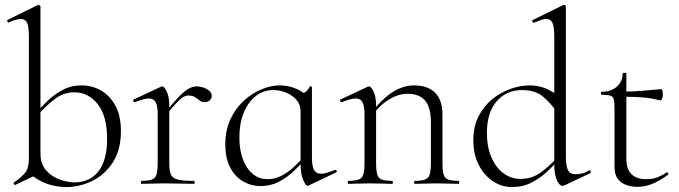

<svg xmlns="http://www.w3.org/2000/svg" viewBox="-20 -745 2753 778"><path d="M249 13Q211 13 174 1Q137 -11 101 -41L144 -123Q144 -80 167.5 -54Q191 -28 223.5 -17Q256 -6 282 -6Q344 -6 379 -51Q414 -96 414 -182Q414 -275 376 -323Q338 -371 281 -371Q237 -371 200.5 -342.5Q164 -314 132 -278L124 -285Q145 -309 172 -335.5Q199 -362 233.5 -380.5Q268 -399 311 -399Q353 -399 389 -378.5Q425 -358 447.5 -317Q470 -276 470 -214Q470 -138 437.5 -87.5Q405 -37 354 -12Q303 13 249 13ZM42 4Q38 5 36 1Q34 -3 37 -6Q67 -27 82 -45Q97 -63 97 -103V-599Q97 -635 90 -651.5Q83 -668 64 -668Q47 -668 16 -654Q12 -652 10 -658Q8 -664 12 -665L132 -724Q135 -725 137 -725Q139 -725 141.5 -723Q144 -721 144 -718V-44Z M647 -271 643 -281Q680 -327 703.5 -351.5Q727 -376 744 -385.5Q761 -395 777 -395Q798 -395 818 -384Q838 -373 838 -357Q838 -347 830.5 -339Q823 -331 809 -331Q797 -331 788.5 -338Q780 -345 770 -351.5Q760 -358 743 -358Q734 -358 723.5 -352.5Q713 -347 695.5 -328.5Q678 -310 647 -271ZM554 0Q551 0 551 -6Q551 -12 554 -12Q595 -12 607 -25Q619 -38 619 -81V-281Q619 -315 611 -330.5Q603 -346 583 -346Q573 -346 559 -342Q545 -338 527 -331Q523 -330 520.5 -335Q518 -340 522 -342L633 -394Q635 -395 638 -395Q645 -395 655.5 -374.5Q666 -354 666 -315V-81Q666 -52 673 -37Q680 -22 701.5 -17Q723 -12 766 -12Q769 -12 769 -6Q769 0 766 0Q742 0 710 -1Q678 -2 643 -2Q618 -2 594.5 -1Q571 0 554 0Z M1036 9Q998 9 965 -10Q932 -29 912.5 -66.5Q893 -104 893 -160Q893 -217 913.5 -261.5Q934 -306 967.5 -336.5Q1001 -367 1039.5 -383Q1078 -399 1113 -399Q1148 -399 1180 -385.5Q1212 -372 1230 -349L1198 -295Q1198 -321 1181.5 -340Q1165 -359 1139.5 -369.5Q1114 -380 1088 -380Q1047 -380 1016 -355.5Q985 -331 967.5 -288Q950 -245 950 -188Q950 -114 981 -66.5Q1012 -19 1065 -19Q1095 -19 1122 -33.5Q1149 -48 1172 -69.5Q1195 -91 1214 -113L1222 -106Q1200 -80 1172.5 -53.5Q1145 -27 1111 -9Q1077 9 1036 9ZM1226 8Q1219 8 1208.5 -16Q1198 -40 1198 -80V-361Q1212 -368 1220 -374Q1228 -380 1235 -394Q1236 -396 1240 -395Q1244 -394 1244 -392V-106Q1244 -72 1252.5 -56.5Q1261 -41 1281 -41Q1292 -41 1305 -45Q1318 -49 1337 -56Q1342 -58 1344 -53Q1346 -48 1341 -46L1230 7Q1228 8 1226 8Z M1661 0Q1658 0 1658 -6Q1658 -12 1661 -12Q1702 -12 1714 -25Q1726 -38 1726 -81V-248Q1726 -309 1703 -337Q1680 -365 1631 -365Q1593 -365 1553.5 -340Q1514 -315 1485 -271L1481 -283Q1528 -345 1571 -372Q1614 -399 1658 -399Q1713 -399 1743 -369.5Q1773 -340 1773 -278V-81Q1773 -38 1784.5 -25Q1796 -12 1838 -12Q1841 -12 1841 -6Q1841 0 1838 0Q1821 0 1798 -1Q1775 -2 1750 -2Q1725 -2 1701.5 -1Q1678 0 1661 0ZM1392 0Q1389 0 1389 -6Q1389 -12 1392 -12Q1433 -12 1445 -25Q1457 -38 1457 -81V-281Q1457 -315 1449 -330.5Q1441 -346 1421 -346Q1411 -346 1397 -342Q1383 -338 1365 -331Q1361 -330 1358.5 -335Q1356 -340 1360 -342L1471 -394Q1473 -395 1476 -395Q1483 -395 1493.5 -374.5Q1504 -354 1504 -315V-81Q1504 -38 1515.5 -25Q1527 -12 1569 -12Q1572 -12 1572 -6Q1572 0 1569 0Q1552 0 1529 -1Q1506 -2 1481 -2Q1456 -2 1432.5 -1Q1409 0 1392 0Z M2054 13Q2013 13 1977 -11Q1941 -35 1919.5 -77.5Q1898 -120 1898 -177Q1898 -233 1919.5 -274.5Q1941 -316 1975 -343.5Q2009 -371 2049 -385Q2089 -399 2126 -399Q2161 -399 2191.5 -386.5Q2222 -374 2248 -351L2239 -287Q2214 -325 2181.5 -352.5Q2149 -380 2096 -380Q2032 -380 1992.5 -334.5Q1953 -289 1953 -206Q1953 -150 1971 -108Q1989 -66 2020 -43Q2051 -20 2089 -20Q2135 -20 2171 -46Q2207 -72 2239 -108L2247 -101Q2226 -77 2198 -50.5Q2170 -24 2134.5 -5.5Q2099 13 2054 13ZM2273 -718V-108Q2273 -72 2281.5 -55.5Q2290 -39 2311 -39Q2321 -39 2335.5 -41.5Q2350 -44 2366 -54Q2371 -56 2373.5 -50.5Q2376 -45 2371 -43L2268 6Q2264 8 2260 8Q2247 8 2236.5 -14.5Q2226 -37 2226 -81V-599Q2226 -635 2219 -651.5Q2212 -668 2192 -668Q2183 -668 2172 -664Q2161 -660 2144 -653Q2140 -651 2137.5 -657Q2135 -663 2139 -664L2261 -724Q2263 -725 2266 -725Q2268 -725 2270.5 -723Q2273 -721 2273 -718Z M2563 12Q2539 12 2517.5 4.5Q2496 -3 2483 -20.5Q2470 -38 2470 -68V-306Q2470 -331 2467 -342.5Q2464 -354 2453 -357.5Q2442 -361 2418 -361Q2415 -361 2415 -367Q2415 -373 2418 -373Q2456 -373 2479.5 -394Q2503 -415 2503 -447Q2503 -450 2510.5 -450Q2518 -450 2518 -447V-102Q2518 -60 2538.5 -39.5Q2559 -19 2599 -19Q2626 -19 2646.5 -27.5Q2667 -36 2680 -46Q2684 -48 2687 -43.5Q2690 -39 2686 -36Q2649 -10 2621 1Q2593 12 2563 12ZM2656 -338Q2617 -348 2581.5 -350.5Q2546 -353 2506 -353V-374Q2545 -374 2581.5 -377Q2618 -380 2659 -384Q2662 -384 2664 -377.5Q2666 -371 2666 -361Q2666 -354 2663 -345.5Q2660 -337 2656 -338Z"/></svg>

Font: Cormorant Infant Light
Style: Regular
Weight: 300
Designer: Christian Thalmann (Catharsis Fonts)
Foundry: Catharsis Fonts
Version: Version 4.001